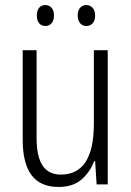

<svg xmlns="http://www.w3.org/2000/svg" viewBox="-20 -731 521 761"><path d="M407 -532V0H363L357 -92H353Q337 -49 303 -19.5Q269 10 213 10Q139 10 104.5 -37.5Q70 -85 70 -176V-532H125V-186Q125 -110 149 -74.5Q173 -39 221 -39Q352 -39 352 -240V-532ZM126 -670Q126 -689 135 -700Q144 -711 160 -711Q175 -711 184.5 -700Q194 -689 194 -670Q194 -650 184.5 -639Q175 -628 160 -628Q144 -628 135 -639Q126 -650 126 -670ZM288 -670Q288 -689 297.5 -700Q307 -711 322 -711Q337 -711 347 -700Q357 -689 357 -670Q357 -650 347.5 -639Q338 -628 322 -628Q307 -628 297.5 -639Q288 -650 288 -670Z"/></svg>

Font: Noto Sans Devanagari UI Condensed Light
Style: Regular
Weight: 300
Width: 3
Designer: Jelle Bosma - Monotype Design Team
Foundry: Monotype Imaging Inc.
Version: Version 2.004; ttfautohint (v1.8.4.7-5d5b)